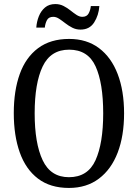

<svg xmlns="http://www.w3.org/2000/svg" viewBox="-20 -917 681 947"><path d="M320 10Q228 10 167.5 -36Q107 -82 77.5 -165Q48 -248 48 -359Q48 -470 77.5 -552Q107 -634 168 -679.5Q229 -725 321 -725Q408 -725 468.5 -679.5Q529 -634 560.5 -551.5Q592 -469 592 -358Q592 -247 560.5 -164.5Q529 -82 468 -36Q407 10 320 10ZM320 -43Q413 -43 451 -126.5Q489 -210 489 -358Q489 -507 451.5 -589.5Q414 -672 321 -672Q230 -672 190.5 -589.5Q151 -507 151 -358Q151 -210 190.5 -126.5Q230 -43 320 -43ZM377 -771Q355 -771 336.5 -780.5Q318 -790 302 -802.5Q286 -815 271.5 -824.5Q257 -834 243 -834Q220 -834 211.5 -817.5Q203 -801 201 -781H159Q161 -810 171.5 -836.5Q182 -863 202 -880Q222 -897 253 -897Q275 -897 293.5 -887.5Q312 -878 327.5 -865.5Q343 -853 357.5 -843.5Q372 -834 386 -834Q408 -834 417 -850.5Q426 -867 428 -887H470Q467 -842 444.5 -806.5Q422 -771 377 -771Z"/></svg>

Font: Noto Serif Tamil Condensed
Style: Regular
Weight: 400
Width: 3
Designer: Indian Type Foundry, Tom Grace, and the Monotype Design Team
Foundry: Monotype Imaging Inc.
Version: Version 2.004; ttfautohint (v1.8.4.7-5d5b)